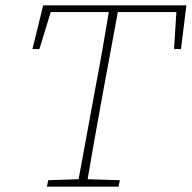

<svg xmlns="http://www.w3.org/2000/svg" viewBox="-20 -696 715 716"><path d="M101 -513 141 -676H675L655 -513H629L639 -670L654 -651H159L175 -670L127 -513ZM155 0 160 -24 281 -28H296L427 -24L422 0ZM268 0 335 -364Q350 -442 363.5 -520Q377 -598 390 -676H424L357 -313Q343 -235 329 -156.5Q315 -78 302 0Z"/></svg>

Font: Source Serif 4 ExtraLight
Style: Italic
Weight: 250
Italic angle: -12°
Designer: Frank Grießhammer
Foundry: Adobe Systems Incorporated
Version: Version 4.004;hotconv 1.0.116;makeotfexe 2.5.65601